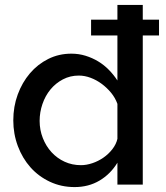

<svg xmlns="http://www.w3.org/2000/svg" viewBox="-20 -750 674 780"><path d="M560 -606V0H457V-89Q429 -43 384.5 -16.5Q340 10 283 10Q229 10 183 -11.5Q137 -33 104 -70Q71 -107 52.5 -156.5Q34 -206 34 -261Q34 -317 52 -366Q70 -415 101.5 -452Q133 -489 176 -510.5Q219 -532 270 -532Q300 -532 327.5 -523.5Q355 -515 379 -500.5Q403 -486 422.5 -466Q442 -446 457 -423V-606H350V-670H457V-730H560V-670H626V-606ZM457 -328Q448 -353 431 -373.5Q414 -394 393 -409.5Q372 -425 348 -434Q324 -443 300 -443Q265 -443 235.5 -427.5Q206 -412 185 -386.5Q164 -361 152.5 -327.5Q141 -294 141 -259Q141 -222 154 -189Q167 -156 189.5 -131.5Q212 -107 242.5 -93Q273 -79 309 -79Q331 -79 355 -87Q379 -95 400 -109.5Q421 -124 436.5 -144Q452 -164 457 -186Z"/></svg>

Font: Rising Sun Medium
Style: Regular
Weight: 500
Designer: Matt McInerney, Pablo Impallari, Rodrigo Fuenzalida (Raleway font), Stephen Hutchings (Greek), Cristiano Sobral (main ch
Foundry: The Rising Sun Project Authors
Version: Version 4.327; ttfautohint (v1.8.4.7-5d5b-dirty)